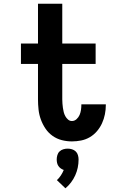

<svg xmlns="http://www.w3.org/2000/svg" viewBox="-20 -755 640 1036"><path d="M368 8Q340 8 313 1Q286 -6 263.5 -22Q241 -38 225.5 -61Q210 -84 200.5 -110Q191 -136 188 -163.5Q185 -191 185 -219V-410H93V-520H185V-735H316V-520H496V-410H316V-219Q316 -207 317 -195.5Q318 -184 319.5 -172.5Q321 -161 324 -149.5Q327 -138 332.5 -128Q338 -118 347 -110Q356 -102 368 -102Q382 -102 393 -112Q404 -122 409.5 -135Q415 -148 417 -162Q419 -176 419 -190V-192H551V-188Q551 -163 546 -138Q541 -113 530.5 -90Q520 -67 503.5 -47.5Q487 -28 465 -15Q443 -2 418 3Q393 8 368 8ZM333 261 287 217Q299 206 308.5 191.5Q318 177 324 162Q315 159 307.5 153.5Q300 148 295 140.5Q290 133 288 124Q286 115 286 105Q286 94 289.5 82Q293 70 301.5 62Q310 54 321.5 50.5Q333 47 345 47Q357 47 368.5 50.5Q380 54 388.5 62Q397 70 400.5 82Q404 94 404 105Q404 128 399.5 149.5Q395 171 386 191Q377 211 363.5 229Q350 247 333 261Z"/></svg>

Font: Iosevka Extrabold Extended
Style: Regular
Weight: 800
Width: 7
Monospace: yes
Designer: Belleve Invis
Foundry: Belleve Invis
Version: Version 32.5.0; ttfautohint (v1.8.4)